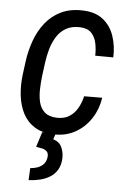

<svg xmlns="http://www.w3.org/2000/svg" viewBox="-54 -578 556 836"><g transform="rotate(5 224.0 -159.5)"><path d="M202.1 -63Q233.9 -62 256.1 -76.2Q278.3 -90.3 292 -114.3Q305.7 -138.2 312 -166.5L391.1 -167Q383.8 -117.2 357.7 -76.7Q331.5 -36.1 290.5 -12.5Q249.5 11.2 197.3 10.3Q144.5 9.3 110.8 -12Q77.1 -33.2 59.3 -68.1Q41.5 -103 36.6 -146Q31.7 -189 37.1 -234.4L44.9 -293.9Q51.3 -342.3 67.4 -387Q83.5 -431.6 111.1 -466.3Q138.7 -501 179 -520.5Q219.2 -540 273.9 -538.1Q329.1 -536.6 362.8 -509.8Q396.5 -482.9 411.1 -439.7Q425.8 -396.5 423.8 -346.2L344.7 -346.7Q345.7 -374 340.3 -400.6Q335 -427.2 318.4 -445.1Q301.8 -462.9 269 -464.4Q231.9 -465.8 206.8 -451.2Q181.6 -436.5 166 -411.4Q150.4 -386.2 141.8 -355.5Q133.3 -324.7 129.4 -293.9L121.6 -233.9Q118.7 -207.5 117.9 -178.2Q117.2 -148.9 123.5 -123Q129.9 -97.2 148.4 -80.6Q167 -64 202.1 -63ZM144 4.9H203.6L194.3 31.7Q221.7 40 231.9 62.5Q242.2 85 241.2 111.8Q239.7 141.1 227.8 161.1Q215.8 181.2 196.3 193.4Q176.8 205.6 152.6 211.4Q128.4 217.3 103 218.3L105.5 165.5Q122.1 164.6 137.2 159.2Q152.3 153.8 162.8 142.8Q173.3 131.8 176.3 113.3Q178.7 95.7 171.1 87.4Q163.6 79.1 150.4 75.9Q137.2 72.8 123 70.8Z"/></g></svg>

Font: Roboto Condensed
Style: Italic
Weight: 400
Italic angle: -12°
Designer: Christian Robertson
Foundry: Google
Version: Version 3.0